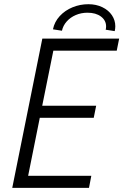

<svg xmlns="http://www.w3.org/2000/svg" viewBox="-20 -906 595 926"><path d="M184.1 -719.7H554.7L543 -661.6H237.3L183.6 -396H443.8L432.1 -337.9H171.9L115.7 -58.1H420.4L409.2 0H39.1ZM491.7 -778.3Q491.7 -807.6 467 -826.2Q442.4 -844.7 401.9 -844.7Q371.6 -844.7 345.5 -833.5Q319.3 -822.3 301.8 -802.5Q284.2 -782.7 278.8 -757.8L235.4 -764.6Q242.7 -800.8 268.1 -828.4Q293.5 -856 329.8 -870.8Q366.2 -885.7 406.2 -885.7Q443.8 -885.7 473.6 -871.3Q503.4 -856.9 519.8 -832.5Q536.1 -808.1 536.1 -779.3Q536.1 -767.6 533.2 -755.9L489.7 -762.7Q491.7 -770 491.7 -778.3Z"/></svg>

Font: Reddit Sans Vanilla Light
Style: Italic
Weight: 300
Italic angle: -11.25°
Designer: Stephen Hutchings
Version: Version 1.013